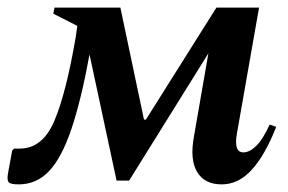

<svg xmlns="http://www.w3.org/2000/svg" viewBox="-30 -474 755 504"><path d="M286 -454 348 -160H353L538 -454H650L592 -124Q583 -74 609 -74Q625 -74 642.5 -91Q660 -108 678 -147L695 -141Q666 -67 631 -28.5Q596 10 552 10Q507 10 487.5 -22.5Q468 -55 479 -115L517 -334L309 0H276L205 -331Q183 -211 157.5 -135.5Q132 -60 99 -25Q66 10 19 10Q-3 10 -7.5 4Q-12 -2 -9 -19L2 -79L7 -84H22Q82 -84 113 -157.5Q144 -231 169 -378L173 -406L110 -438L113 -454Z"/></svg>

Font: Spectral SemiBold
Style: Italic
Weight: 600
Italic angle: -10°
Designer: Jean-Baptiste Levee
Foundry: Production Type
Version: Version 2.001